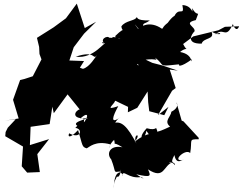

<svg xmlns="http://www.w3.org/2000/svg" viewBox="-20 -910 1340 1060"><path d="M821 -170C777 -176 714 -119 723 -127C771 -184 698 -171 741 -102C680 -225 647 -239 612 -232C580 -239 551 -201 564 -152C631 -206 627 -206 571 -151C638 -191 610 -195 617 -210C605 -211 615 -247 648 -265C582 -217 604 -271 633 -324C553 -297 609 -331 616 -354L687 -320L686 -290L738 -315L795 -405L798 -346L804 -296L887 -274L910 -320L852 -274L930 -409L950 -424L917 -526L962 -520L875 -549L821 -563L762 -591L738 -621L647 -577L559 -477C674 -589 689 -562 692 -567C650 -514 633 -538 741 -557C759 -531 695 -570 774 -637C710 -656 697 -596 728 -605C724 -573 749 -649 736 -569C839 -601 858 -563 835 -592C896 -549 843 -541 959 -554C987 -558 975 -535 978 -568C952 -539 979 -538 1040 -583C1029 -544 1057 -608 974 -623C1022 -662 1018 -612 991 -667L1047 -709L1186 -743L1222 -762L1300 -765C1284 -723 1261 -781 1267 -780C1226 -686 1215 -765 1169 -719C1208 -744 1207 -700 1147 -736C1169 -690 1104 -704 1093 -669C1002 -668 1039 -723 1054 -737C1061 -763 988 -782 1061 -799C1084 -865 1074 -805 1041 -865C1044 -816 1047 -880 987 -882C1001 -811 964 -885 937 -807C978 -809 961 -861 906 -784C872 -758 883 -751 873 -752C807 -797 757 -765 743 -750C714 -788 720 -784 770 -719C769 -801 764 -766 807 -797C723 -796 744 -817 733 -814C728 -795 671 -797 650 -764C657 -717 683 -777 617 -712C615 -679 624 -748 549 -651C612 -660 544 -697 645 -697C629 -689 546 -727 551 -667C529 -688 573 -670 585 -700C573 -719 523 -689 563 -667C560 -689 500 -583 398 -597C513 -636 490 -573 516 -606C507 -597 476 -540 438 -530C405 -540 396 -554 377 -552C368 -475 354 -467 335 -472L366 -448L444 -573L363 -576L387 -649L444 -724L511 -790L448 -755L404 -890L344 -809L276 -759L184 -701L196 -651L198 -612L209 -582L161 -489L115 -474L91 -468L52 -359L83 -256L7 -244L67 -252L23 -205L11 -181L9 -158L107 -101L100 8L130 43L200 40L186 -59L251 -142L145 -109L149 -210L254 -225L269 -321L277 -285L353 -389L420 -306C396 -301 363 -249 466 -257C378 -233 376 -218 465 -196C418 -220 468 -261 424 -256C484 -310 462 -240 421 -214C426 -248 391 -192 394 -204C440 -201 428 -138 362 -174C352 -154 366 -143 411 -192C437 -106 431 -99 459 -91C472 -97 507 -136 589 -113C575 -69 580 -111 610 -138C623 -91 588 -140 656 -97C588 -111 565 -62 594 -30C624 46 601 42 645 36C646 73 602 85 649 25C618 78 607 92 608 130C611 -1 669 53 655 60C659 20 689 81 761 67C777 79 782 84 732 52C818 72 813 61 797 25C888 84 881 4 932 -14C897 -1 922 -30 946 2C948 -21 912 2 943 -54C954 6 990 -33 992 -27C922 -14 1004 -93 1030 -65C1043 -137 1018 -142 1077 -141V-149L993 -240L983 -244L954 -345C964 -330 959 -310 926 -293C924 -266 882 -241 919 -211C831 -169 848 -188 848 -188C836 -222 853 -184 790 -202C732 -140 779 -130 788 -188L834 -123Z"/></svg>

Font: Hussar Lance
Style: ExBdObl
Weight: 700
Foundry: Cannot Into Space Fonts, PlusOne Fonts
Version: Version 2.270